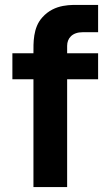

<svg xmlns="http://www.w3.org/2000/svg" viewBox="-20 -755 426 775"><path d="M251 0V-435H376V-540H251V-570C251 -600 271 -625 314 -625H376V-735H309C270 -735 201 -741 151 -685C112.5 -643 115 -581 115 -540H30V-435H115V0Z"/></svg>

Font: Manrope ExtraBold
Style: Regular
Weight: 800
Designer: Mikhail Sharanda
Foundry: Mikhail Sharanda
Version: Version 4.505